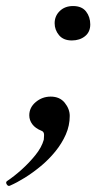

<svg xmlns="http://www.w3.org/2000/svg" viewBox="-37 -435 332 636"><path d="M-4 180Q-10 183 -14.5 176Q-19 169 -14 165Q10 149 35 126.5Q60 104 80.5 78.5Q101 53 108 28Q108 25 108.5 21Q109 17 109 12Q109 1 100 -2Q80 -10 70 -23.5Q60 -37 60 -53Q60 -79 81.5 -97Q103 -115 131 -115Q161 -115 177.5 -94.5Q194 -74 194 -51Q194 -19 181 10.5Q168 40 146.5 66.5Q125 93 98.5 115Q72 137 45.5 153.5Q19 170 -4 180ZM201 -301Q173 -301 158.5 -318.5Q144 -336 144 -358Q144 -382 161 -398.5Q178 -415 205 -415Q234 -415 248 -397Q262 -379 262 -354Q262 -329 244.5 -315Q227 -301 201 -301Z"/></svg>

Font: Junicode VF
Style: Italic
Weight: 400
Italic angle: -11°
Designer: Peter S. Baker
Version: Version 2.209